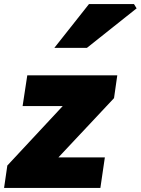

<svg xmlns="http://www.w3.org/2000/svg" viewBox="-35 -923 691 943"><path d="M1 -110 273 -402H76L99 -553H541L525 -441L252 -150H480L458 0H-15ZM402 -903H623L636 -882L392 -688H232Z"/></svg>

Font: Nebula Sans Black
Style: Regular
Weight: 900
Italic angle: -9°
Designer: Paul D. Hunt for Adobe (as Source Sans)
Foundry: Nebula Entertainment & Broadcasting LLC
Version: Version 1.010